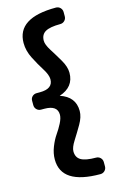

<svg xmlns="http://www.w3.org/2000/svg" viewBox="-151 -829 701 1147"><g transform="rotate(-15 199.5 -255.0)"><path d="M320 -668Q256 -668 227.5 -651.5Q199 -635 199 -597Q199 -573 223.5 -534.5Q248 -496 273 -453Q298 -410 298 -373Q298 -285 206 -255Q298 -225 298 -137Q298 -100 273 -57Q248 -14 223.5 24.5Q199 63 199 87Q199 125 227.5 141.5Q256 158 320 158Q336 158 347 169Q358 180 358 196V222Q358 238 347 249Q336 260 320 260Q79 260 79 105Q79 67 94.5 28Q110 -11 128.5 -37.5Q147 -64 162.5 -94Q178 -124 178 -146Q178 -204 97 -204H77Q61 -204 50 -215Q39 -226 39 -242V-269Q39 -285 50 -295.5Q61 -306 77 -306H97Q178 -306 178 -365Q178 -392 153 -431.5Q128 -471 103.5 -519Q79 -567 79 -615Q79 -770 320 -770Q336 -770 347 -759Q358 -748 358 -732V-706Q358 -690 347 -679Q336 -668 320 -668Z"/></g></svg>

Font: Solway Medium
Style: Regular
Weight: 500
Designer: Mariya V. Pigoulevskaya
Foundry: The Northern Block Ltd.
Version: Version 1.000;hotconv 1.0.109;makeotfexe 2.5.65596